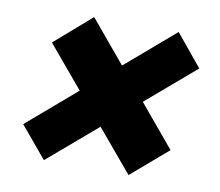

<svg xmlns="http://www.w3.org/2000/svg" viewBox="-67 -654 824 718"><g transform="rotate(10 345.5 -295.0)"><path d="M463.9 -15.6 95.7 -454.1 234.9 -575.2 602.5 -134.8ZM142.6 -15.6 43 -134.8 555.7 -575.2 655.3 -454.1Z"/></g></svg>

Font: Inter 17pt Black
Style: Italic
Weight: 900
Italic angle: -9.3988°
Version: Version 4.001;git-66647c0bb